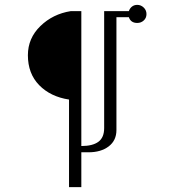

<svg xmlns="http://www.w3.org/2000/svg" viewBox="-20 -629 718 793"><path d="M95.2 -400.9Q95.2 -471.2 146.7 -521.2Q198.2 -571.3 272 -583H315.9V-25.9Q362.8 -25.9 386.5 -43.5Q410.2 -61 410.2 -100.1V-583H512.2Q516.1 -594.7 525.1 -601.8Q534.2 -608.9 546.9 -608.9Q562 -608.9 573.5 -597.9Q585 -586.9 585 -570.8Q585 -554.7 573.7 -544.4Q562.5 -534.2 546.9 -534.2Q520 -534.2 512.2 -558.1H460.9V-91.8Q460.9 -48.8 429 -24.4Q397 0 345.2 0H315.9V144H265.1V-217.8Q188.5 -229.5 141.8 -277.3Q95.2 -325.2 95.2 -400.9Z"/></svg>

Font: Dehuti
Style: Bold
Weight: 700
Version: Version 1.2